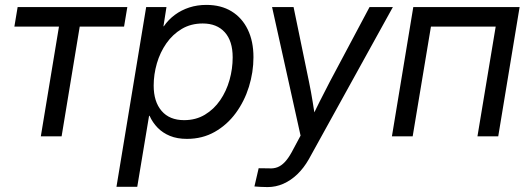

<svg xmlns="http://www.w3.org/2000/svg" viewBox="-20 -551 2142 776"><path d="M145 0 218.3 -443.4H38.1L51.3 -522.5H494.6L481.4 -443.4H302.2L229 0Z M450.7 204.1 570.8 -522.5H652.8L640.6 -444.8H642.1Q660.6 -471.7 686.8 -491Q712.9 -510.3 745.1 -520.8Q777.3 -531.2 814 -531.2Q873.5 -531.2 916 -505.1Q958.5 -479 981.4 -431.6Q1004.4 -384.3 1004.4 -319.8Q1004.4 -259.3 986.1 -200.4Q967.8 -141.6 932.9 -94Q897.9 -46.4 848.1 -18.1Q798.3 10.3 735.4 10.3Q696.3 10.3 667 -1.7Q637.7 -13.7 617.2 -34.7Q596.7 -55.7 584.5 -83H582.5L534.7 204.1ZM724.1 -65.4Q771.5 -65.4 808.1 -87.4Q844.7 -109.4 869.9 -146Q895 -182.6 907.7 -227.8Q920.4 -272.9 920.4 -319.3Q920.4 -385.3 888.4 -420.7Q856.4 -456.1 799.3 -456.1Q751.5 -456.1 714.6 -434.1Q677.7 -412.1 652.3 -375.7Q627 -339.4 614 -294.7Q601.1 -250 601.1 -205.1Q601.1 -140.1 633.1 -102.8Q665 -65.4 724.1 -65.4Z M1008.3 202.6 1025.4 128.9 1066.9 129.4Q1085.4 130.9 1101.1 125Q1116.7 119.1 1130.9 104.2Q1145 89.4 1158.7 64.5L1194.8 -2.9L1079.6 -522.5H1166.5L1229 -219.7Q1237.3 -179.7 1243.7 -139.6Q1250 -99.6 1256.3 -60.1H1232.4Q1251.5 -99.6 1271.5 -139.6Q1291.5 -179.7 1312.5 -219.7L1473.6 -522.5H1567.9L1228 92.8Q1208 127.9 1181.9 153.1Q1155.8 178.2 1125.2 191.7Q1094.7 205.1 1061.5 205.1Q1046.9 205.1 1033.2 204.3Q1019.5 203.6 1008.3 202.6Z M2080.1 -522.5 1993.7 0H1909.7L1983.4 -443.4H1721.7L1647.9 0H1564L1650.4 -522.5Z"/></svg>

Font: Inter 28pt
Style: Italic
Weight: 400
Italic angle: -9.3988°
Designer: Rasmus Andersson
Foundry: rsms
Version: Version 4.001;git-66647c0bb